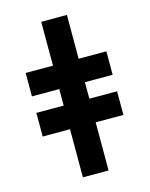

<svg xmlns="http://www.w3.org/2000/svg" viewBox="-115 -837 711 910"><g transform="rotate(-15 240.5 -381.5)"><path d="M303 -763V-548H439V-433H303V-352H439V-236H303V0H177V-236H43V-352H177V-433H43V-548H177V-763Z"/></g></svg>

Font: Noto Sans SemiCondensed ExtraBold
Style: Regular
Weight: 800
Width: 4
Designer: Monotype Design Team
Foundry: Monotype Imaging Inc.
Version: Version 2.013; ttfautohint (v1.8.4.7-5d5b)